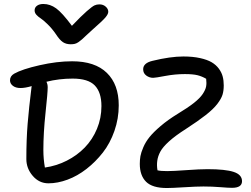

<svg xmlns="http://www.w3.org/2000/svg" viewBox="-20 -967 1276 975"><path d="M484.9 -944.8Q503.9 -944.8 516.8 -933.3Q529.8 -921.9 529.8 -907.2Q529.8 -895.5 515.4 -878.4Q501 -861.3 449.2 -815.9Q435.1 -803.2 418.9 -788.1Q402.8 -772.9 395.8 -766.6Q388.7 -760.3 378.9 -753.4Q369.1 -746.6 360.1 -744.4Q351.1 -742.2 338.9 -742.2Q315.9 -742.2 299.6 -752.9Q283.2 -763.7 264.2 -793Q243.7 -822.8 221.4 -844.2Q199.2 -865.7 186.3 -874Q173.3 -882.3 164.6 -892.1Q155.8 -901.9 155.8 -914.1Q155.8 -929.2 168 -938Q180.2 -946.8 200.2 -946.8Q234.4 -946.8 265.1 -924.6Q295.9 -902.3 345.2 -835.9Q392.6 -885.7 420.7 -910.2Q448.7 -934.6 460 -939.7Q471.2 -944.8 484.9 -944.8ZM827.1 -12.2Q753.9 -12.2 721.9 -43.9Q689.9 -75.7 689.9 -134.8Q689.9 -155.8 693.1 -174.1Q696.3 -192.4 707.8 -219.2Q719.2 -246.1 739.3 -271Q759.3 -295.9 795.9 -327.1Q832.5 -358.4 882.8 -389.2Q933.6 -419.9 964.4 -444.1Q995.1 -468.3 1009.3 -489.5Q1023.4 -510.7 1026.6 -527.6Q1029.8 -544.4 1026.9 -566.9Q1006.3 -579.1 983.2 -585Q960 -590.8 918.9 -590.8Q869.1 -590.8 818.8 -581.3Q768.6 -571.8 757.8 -571.8Q738.3 -571.8 722.7 -583.5Q707 -595.2 707 -615.2Q707 -647 754.9 -658.2Q845.2 -680.2 911.1 -680.2Q959 -680.2 995.6 -672.1Q1032.2 -664.1 1054.7 -650.9Q1077.1 -637.7 1091.3 -618.4Q1105.5 -599.1 1110.8 -578.6Q1116.2 -558.1 1116.2 -533.2Q1116.2 -506.3 1109.9 -485.8Q1103.5 -465.3 1083.5 -439.2Q1063.5 -413.1 1024.9 -382.8Q986.3 -352.5 923.8 -312Q870.1 -277.8 838.4 -249Q806.6 -220.2 794.2 -197Q781.7 -173.8 778.6 -150.1Q775.4 -126.5 779.8 -102.1Q795.9 -98.1 829.1 -98.1Q858.4 -98.1 926 -103Q993.7 -107.9 1034.2 -107.9Q1124.5 -107.9 1166.7 -94Q1209 -80.1 1209 -46.9Q1209 -13.2 1158.2 -13.2Q1139.6 -13.2 1098.1 -16.6Q1056.6 -20 1013.2 -20Q977.5 -20 915.3 -16.1Q853 -12.2 827.1 -12.2ZM226.1 -36.1Q178.7 -36.1 146.2 -74Q113.8 -111.8 113.8 -159.2Q113.8 -258.8 120.4 -339.4Q127 -419.9 140.1 -524.9L141.1 -529.8Q107.9 -520 84 -520Q60.1 -520 45.4 -531.2Q30.8 -542.5 30.8 -559.1Q30.8 -580.6 51.8 -592.8Q92.3 -615.7 180.7 -635.7Q269 -655.8 346.2 -655.8Q462.4 -655.8 522.7 -596.9Q583 -538.1 583 -432.1Q583 -364.7 561 -302Q539.1 -239.3 502.2 -192.1Q465.3 -145 419.2 -109.1Q373 -73.2 323 -54.7Q272.9 -36.1 226.1 -36.1ZM200.2 -205.1Q200.2 -160.6 208 -116.2Q266.6 -124.5 319.1 -151.1Q371.6 -177.7 410.6 -218Q449.7 -258.3 472.4 -312.7Q495.1 -367.2 495.1 -428.2Q495.1 -498 461.4 -533Q427.7 -567.9 349.1 -567.9Q280.3 -567.9 215.8 -551.8Q222.2 -539.1 222.2 -523.9Q222.2 -496.1 211.2 -394Q200.2 -292 200.2 -205.1Z"/></svg>

Font: Shantell Sans Irregular
Style: Regular
Weight: 400
Designer: Stephen Nixon, Anya Danilova, Shantell Martin
Foundry: Arrow Type
Version: Version 1.006;[9816181b4]